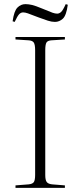

<svg xmlns="http://www.w3.org/2000/svg" viewBox="-20 -909 389 929"><path d="M55 0V-12L119 -17Q138 -19 144 -28.5Q150 -38 150 -63V-666Q150 -693 143.5 -703Q137 -713 117 -714L55 -718V-730H294V-718L230 -714Q211 -713 205 -703.5Q199 -694 199 -666V-62Q199 -38 206 -28.5Q213 -19 232 -17L294 -12V0ZM246 -803Q230 -803 211.5 -809Q193 -815 166 -825Q128 -840 114.5 -844.5Q101 -849 92 -849Q81 -849 72.5 -840Q64 -831 51 -803L41 -806Q48 -856 64.5 -872.5Q81 -889 103 -889Q118 -889 135 -885Q152 -881 183 -868Q221 -852 234 -847.5Q247 -843 257 -843Q266 -843 275 -850.5Q284 -858 298 -889L308 -886Q301 -834 284 -818.5Q267 -803 246 -803Z"/></svg>

Font: Display Extralight
Style: Regular
Weight: 200
Designer: Latin by Veronika Burian and Jose Scaglione. Greek by Irene Vlachou. Cyrillic by Vera Evstafieva.
Foundry: TypeTogether
Version: Version 3.002